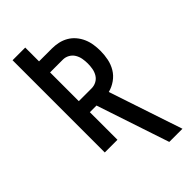

<svg xmlns="http://www.w3.org/2000/svg" viewBox="-291 -801 1082 1082"><g transform="rotate(-45 250.0 -260.0)"><path d="M359 215 326 116 214 -220H161V0H60V-735H161V-625H263Q289 -625 314.5 -619.5Q340 -614 362.5 -601Q385 -588 402 -568Q419 -548 429.5 -524Q440 -500 444 -474Q448 -448 448 -422Q448 -390 441.5 -358Q435 -326 418.5 -298.5Q402 -271 375 -252Q348 -233 317 -225L464 215ZM161 -308H263Q283 -308 301 -317.5Q319 -327 329.5 -344.5Q340 -362 343.5 -382Q347 -402 347 -422Q347 -442 343.5 -462Q340 -482 329.5 -499.5Q319 -517 301 -527Q283 -537 263 -537H161Z"/></g></svg>

Font: Iosevka Custom Semibold
Style: Regular
Weight: 600
Designer: Belleve Invis
Foundry: Belleve Invis
Version: Version 27.0.2; ttfautohint (v1.8.4)